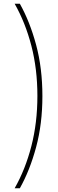

<svg xmlns="http://www.w3.org/2000/svg" viewBox="-20 -852 315 1037"><path d="M87 165Q141 69 175 -57Q209 -183 209 -333Q209 -484 175 -610Q141 -736 87 -832H59Q117 -730 149.5 -604.5Q182 -479 182 -334Q182 -189 149.5 -63Q117 63 59 165Z"/></svg>

Font: Noto Sans Devanagari Extra Condensed Thin
Style: Regular
Weight: 250
Width: 2
Designer: Monotype Design Team
Foundry: Monotype Imaging Inc.
Version: 1.000